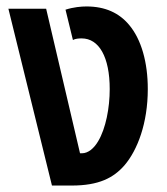

<svg xmlns="http://www.w3.org/2000/svg" viewBox="-20 -575 519 595"><path d="M141 0H202C287 0 332 -24 366 -63C406 -110 438 -193 438 -299C438 -382 418 -453 380 -498C349 -535 306 -555 248 -555C232 -555 208 -553 183 -545L206 -451C213 -455 223 -456 233 -456C287 -456 320 -398 320 -299C320 -241 308 -177 284 -137C271 -115 253 -100 234 -100H228L123 -548H6Z"/></svg>

Font: Noto Sans Thai Cond SemBd
Style: Regular
Weight: 600
Width: 3
Designer: Monotype Design Team
Foundry: Monotype Imaging Inc.
Version: Version 2.002